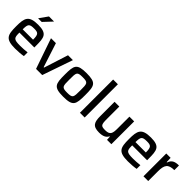

<svg xmlns="http://www.w3.org/2000/svg" viewBox="213 -1885 3036 3036"><g transform="rotate(45 1731.0 -367.5)"><path d="M296 -588 426 -726V-731H316L218 -593V-588ZM499 -220V-254C499 -439 491 -518 289 -518C80 -518 59 -439 59 -254C59 -60 80 8 296 8C359 8 435 2 479 -7V-90C433 -84 366 -80 321 -80C174 -80 166 -102 166 -220ZM286 -430C373 -430 398 -415 398 -296V-293H166C167 -407 180 -430 286 -430Z M582 -510 758 0H896L1072 -510H963L833 -104H824L692 -510Z M1372 8C1588 8 1601 -48 1601 -256C1601 -463 1588 -518 1372 -518C1156 -518 1143 -463 1143 -256C1143 -48 1156 8 1372 8ZM1372 -81C1250 -81 1250 -102 1250 -256C1250 -409 1250 -429 1372 -429C1494 -429 1494 -409 1494 -256C1494 -102 1494 -81 1372 -81Z M1739 -743V0H1845V-743Z M2172 8C2263 8 2310 -19 2334 -68H2341L2345 0H2442V-510H2336V-247C2336 -141 2326 -87 2219 -87C2123 -87 2110 -99 2110 -233V-510H2004V-191C2004 -59 2028 8 2172 8Z M3021 -220V-254C3021 -439 3013 -518 2811 -518C2602 -518 2581 -439 2581 -254C2581 -60 2602 8 2818 8C2881 8 2957 2 3001 -7V-90C2955 -84 2888 -80 2843 -80C2696 -80 2688 -102 2688 -220ZM2808 -430C2895 -430 2920 -415 2920 -296V-293H2688C2689 -407 2702 -430 2808 -430Z M3160 -510V0H3266V-217C3266 -358 3300 -414 3436 -414V-518C3353 -518 3294 -498 3269 -418H3261L3257 -510Z"/></g></svg>

Font: Saira UNSAM Medium
Style: Regular
Weight: 500
Designer: Hector Gatti with collaboration of the Omnibus-Type team
Foundry: Omnibus-Type
Version: Version 0.072;PS 000.072;hotconv 1.0.88;makeotf.lib2.5.64775